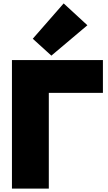

<svg xmlns="http://www.w3.org/2000/svg" viewBox="-20 -1075 633 1125"><path d="M353 -1055 492 -927 281 -749 172 -848ZM266 -531V30H50V-723H583V-531Z"/></svg>

Font: Repo
Style: ExtraBlack
Weight: 1000
Designer: Stefan Peev
Foundry: Context Ltd
Version: Version 001.000